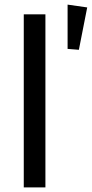

<svg xmlns="http://www.w3.org/2000/svg" viewBox="-20 -812 398 832"><path d="M272.9 -792 357.9 -779.8 321.8 -596.2 272.9 -600.1ZM83 -750H176.8V0H83Z"/></svg>

Font: Sarala
Style: Regular
Weight: 400
Designer: Andres Torresi
Foundry: Huerta Tipografica
Version: Version 1.004;PS 001.003;hotconv 1.0.70;makeotf.lib2.5.58329